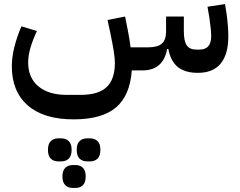

<svg xmlns="http://www.w3.org/2000/svg" viewBox="-20 -345 1178 941"><path d="M950 12Q886 12 851 -17Q816 -46 805 -105H799Q790 -53 759.5 -26.5Q729 0 679 0H626Q617 124 548 182Q479 240 341 240Q195 240 116.5 172Q38 104 38 -20Q38 -65 50.5 -115Q63 -165 85 -216L161 -193Q142 -153 130 -113.5Q118 -74 118 -39Q118 36 168 78Q218 120 307 120H375Q462 120 502.5 82Q543 44 543 -37Q543 -60 537.5 -94.5Q532 -129 521 -182L507 -247L593 -264L606 -199Q611 -173 614.5 -152Q618 -131 620 -113H706Q752 -113 773 -131Q794 -149 794 -192V-264H881V-192Q881 -143 895.5 -122.5Q910 -102 942 -102H958Q1015 -102 1015 -167Q1015 -199 1006 -259L997 -312L1083 -325L1091 -273Q1095 -243 1097 -216Q1099 -189 1099 -167Q1099 -79 1061.5 -33.5Q1024 12 950 12ZM407 446Q384 446 370 432.5Q356 419 356 389Q356 360 370 346.5Q384 333 407 333H421Q444 333 458 346.5Q472 360 472 389Q472 419 458 432.5Q444 446 421 446ZM336 576Q314 576 300 562.5Q286 549 286 520Q286 491 300 477.5Q314 464 336 464H351Q373 464 386.5 477.5Q400 491 400 520Q400 549 386.5 562.5Q373 576 351 576ZM265 446Q243 446 229 432.5Q215 419 215 389Q215 360 229 346.5Q243 333 265 333H280Q303 333 317 346.5Q331 360 331 389Q331 419 317 432.5Q303 446 280 446Z"/></svg>

Font: IBM Plex Sans Arabic Medm
Style: Regular
Weight: 500
Designer: Mike Abbink, Paul van der Laan, Pieter van Rosmalen, Wael Morcos, Khajak Apelian
Foundry: Bold Monday
Version: Version 1.005